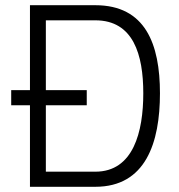

<svg xmlns="http://www.w3.org/2000/svg" viewBox="-20 -717 686 737"><path d="M23 -313H95V0H346C539 0 594 -169 594 -359C594 -548 538 -697 346 -697H95V-371H23ZM530 -359C530 -211 492 -58 346 -58H156V-313H313V-371H156V-639H346C492 -639 530 -507 530 -359Z"/></svg>

Font: TitilliumText22L
Style: 250 wt
Weight: 300
Designer: Campivisivi
Foundry: Campivisivi
Version: 1.000